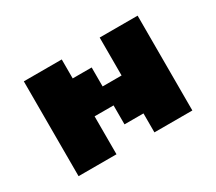

<svg xmlns="http://www.w3.org/2000/svg" viewBox="-117 -860 1233 1096"><g transform="rotate(-30 500.0 -312.5)"><path d="M125 0V-625H375V-500H500V-375H625V-625H875V0H625V-125H500V-250H375V0Z"/></g></svg>

Font: Silkscreen
Style: Bold
Weight: 700
Designer: Jason Kottke
Foundry: Jason Kottke
Version: Version 1.001; ttfautohint (v1.8.4.7-5d5b)